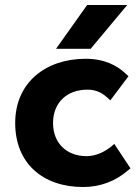

<svg xmlns="http://www.w3.org/2000/svg" viewBox="-20 -739 562 771"><path d="M314 12C383 12 445 -12 494 -55L504 -63L439 -161L427 -151C401 -130 367 -112 327 -112C250 -112 193 -162 193 -245C193 -329 251 -379 331 -379C362 -379 387 -369 411 -347L423 -336L496 -433L486 -442C451 -476 399 -503 324 -503C164 -503 41 -408 41 -245C41 -84 151 12 314 12ZM330 -719 205 -543H344L491 -719Z"/></svg>

Font: Falling Sky
Style: Bd+
Weight: 400
Designer: Paul D. Hunt
Foundry: Adobe Systems Incorporated
Version: Version 1.02